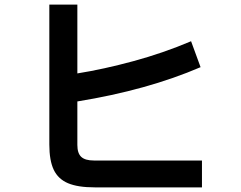

<svg xmlns="http://www.w3.org/2000/svg" viewBox="-20 -804 1040 829"><path d="M852 -111V5H389Q316 5 273.5 -13Q231 -31 212 -71Q193 -111 193 -180V-784H314V-487Q427 -505 556 -540Q685 -575 805 -626L846 -514Q616 -415 314 -366V-178Q314 -142 331 -126.5Q348 -111 385 -111Z"/></svg>

Font: IBM Plex Sans JP SemiBold
Style: Regular
Weight: 600
Designer: Mike Abbink; Paul van der Laan; Pieter van Rosmalen; Wujin Sim; Yejin Wi; Jinhee Kim; Boomi Park; Yona Kim; Kichan Ma
Foundry: Sandoll Inc.
Version: Version 1.001